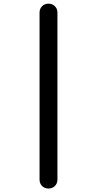

<svg xmlns="http://www.w3.org/2000/svg" viewBox="-20 -830 540 1069"><path d="M200.2 169.9V-759.8Q200.2 -781.2 214.4 -795.4Q228.5 -809.6 250 -809.6Q271.5 -809.6 285.6 -795.4Q299.8 -781.2 299.8 -759.8V169.9Q299.8 191.4 285.6 205.6Q271.5 219.7 250 219.7Q228.5 219.7 214.4 205.6Q200.2 191.4 200.2 169.9Z"/></svg>

Font: Rounded-X Mgen+ 2m medium
Style: Regular
Weight: 500
Designer: [Source Han Sans]
Ryoko NISHIZUKA  (kana & ideographs); Paul D. Hunt (Latin, Greek & Cyrillic); Wenlong ZHANG  (bopomofo
Version: Version 1.059.20150602